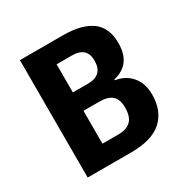

<svg xmlns="http://www.w3.org/2000/svg" viewBox="-130 -656 749 769"><g transform="rotate(-30 244.0 -271.5)"><path d="M437 -405Q437 -307 350 -287V-283Q396 -276 423.5 -243.5Q451 -211 451 -159Q451 -84 405 -42Q359 0 262 0H61V-543H260Q346 -543 391.5 -510Q437 -477 437 -405ZM319 -392Q319 -455 251 -455H180V-325H250Q319 -325 319 -392ZM331 -168Q331 -207 311.5 -223.5Q292 -240 254 -240H180V-88H254Q292 -88 311.5 -107Q331 -126 331 -168Z"/></g></svg>

Font: Avrile Sans Condensed SemiBold
Style: Regular
Weight: 600
Width: 3
Designer: Monotype Design Team
Foundry: Monotype Imaging Inc.
Version: Version 2.001;September 10, 2019;FontCreator 11.5.0.2425 64-